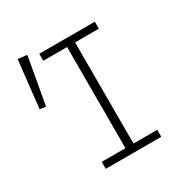

<svg xmlns="http://www.w3.org/2000/svg" viewBox="-160 -821 919 952"><g transform="rotate(-30 300.0 -345.0)"><path d="M175 0V-40H311V-619H175V-659H493V-619H357V-40H493V0ZM73 -415 39 -420 69 -690 121 -684Z"/></g></svg>

Font: Source Code Pro Light
Style: Regular
Weight: 300
Monospace: yes
Designer: Paul D. Hunt, Teo Tuominen
Foundry: Adobe Systems Incorporated
Version: Version 2.030;PS 1.000;hotconv 16.6.51;makeotf.lib2.5.65220